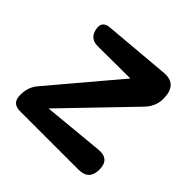

<svg xmlns="http://www.w3.org/2000/svg" viewBox="-148 -704 843 843"><g transform="rotate(45 273.0 -283.0)"><path d="M85 0Q35 0 35 -50V-54Q35 -101 65 -135L326 -444L124 -443Q77 -443 67 -489Q57 -535 104 -539L416 -566Q480 -570 490 -508V-506Q500 -445 457 -400L165 -97L448 -124Q513 -130 513 -65Q513 0 448 0Z"/></g></svg>

Font: s+UCsàWOS
Style: Regular
Weight: 400
Designer: FontworksQlS√∏0¬ü¬ôs√†OS¬àe[W\~√Ñ: ZERO[P0e√∂QI¬ä0¬ÉFSW0¬ò¬ëQ√°0R¬ûO0Little White Dog0YHv}N_0^_qMagmeta0v
Version: Version 1.000; 20230222